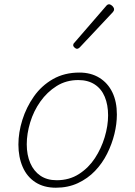

<svg xmlns="http://www.w3.org/2000/svg" viewBox="-20 -858 629 897"><path d="M241 19Q185 19 145.5 -6.5Q106 -32 86 -78Q66 -124 66 -183Q66 -239 84.5 -298Q103 -357 138.5 -407.5Q174 -458 227.5 -488.5Q281 -519 351 -519Q405 -519 444.5 -494.5Q484 -470 505 -426.5Q526 -383 526 -323Q526 -279 514.5 -232Q503 -185 480.5 -140Q458 -95 424 -59.5Q390 -24 344 -2.5Q298 19 241 19ZM245 -16Q304 -16 349 -45Q394 -74 423.5 -119Q453 -164 469 -217Q485 -270 485 -319Q485 -368 469.5 -405.5Q454 -443 422.5 -463.5Q391 -484 346 -484Q289 -484 244.5 -456Q200 -428 168.5 -383.5Q137 -339 121 -286Q105 -233 105 -184Q105 -134 121.5 -96Q138 -58 169 -37Q200 -16 245 -16ZM339 -630Q335 -630 328.5 -635.5Q322 -641 322 -647Q322 -650 323 -652.5Q324 -655 328 -659L475 -829Q478 -833 481.5 -835.5Q485 -838 490 -838Q494 -838 500 -834Q506 -830 509.5 -824.5Q513 -819 513 -815Q513 -811 512 -808.5Q511 -806 507 -801L352 -636Q346 -630 339 -630Z"/></svg>

Font: Playwrite IS Thin
Style: Regular
Weight: 250
Designer: Veronika Burian, José Scaglione
Foundry: TypeTogether
Version: Version 1.002